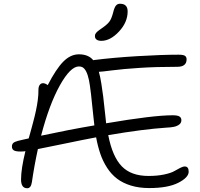

<svg xmlns="http://www.w3.org/2000/svg" viewBox="-20 -984 1072 1029"><path d="M522.9 -765.1Q506.8 -765.1 497.8 -771.7Q488.8 -778.3 488.8 -790Q488.8 -793.9 489.5 -797.4Q490.2 -800.8 492.9 -804.4Q495.6 -808.1 497.3 -810.5Q499 -813 504.2 -816.9Q509.3 -820.8 512 -822.8Q514.6 -824.7 522.2 -830.1Q529.8 -835.4 533.2 -837.9Q559.1 -856.4 569.1 -872.3Q579.1 -888.2 586.9 -918.9Q593.3 -944.8 601.6 -954.3Q609.9 -963.9 623 -963.9Q664.1 -963.9 664.1 -922.9Q664.1 -864.7 617.7 -814.9Q571.3 -765.1 522.9 -765.1ZM126 24.9Q92.8 24.9 92.8 -22Q92.8 -79.1 116.2 -173.8Q106.4 -171.9 89.8 -171.9Q64.9 -171.9 54.4 -178Q43.9 -184.1 43.9 -199.2Q43.9 -210.4 50.8 -217.3Q57.6 -224.1 76.2 -229Q82 -230.5 101.8 -235.1Q121.6 -239.7 133.8 -242.2Q135.7 -249 142.1 -271.7Q148.4 -294.4 150.6 -302.7Q152.8 -311 158.2 -331.3Q163.6 -351.6 166 -361.8Q168.5 -372.1 172.4 -389.9Q176.3 -407.7 178.2 -419.7Q180.2 -431.6 182.4 -447Q184.6 -462.4 185.3 -476.1Q186 -489.7 186 -502.9Q186 -519 192.6 -528.6Q199.2 -538.1 210.9 -538.1Q222.2 -538.1 235.8 -527.8Q280.3 -614.3 319.1 -653.6Q357.9 -692.9 402.8 -692.9Q454.1 -692.9 480 -661.1L482.9 -662.1Q586.9 -675.3 717 -683.1Q847.2 -690.9 937 -690.9Q961.9 -690.9 970.9 -685.1Q980 -679.2 980 -666Q980 -626 930.2 -626Q815.9 -626 727.1 -620.1Q638.2 -614.3 581.5 -606.9Q524.9 -599.6 509.8 -599.1Q517.1 -574.7 523.4 -534.2Q529.8 -493.7 533 -467.3Q536.1 -440.9 543.9 -369.1Q544.9 -361.3 546.4 -346.2Q547.9 -331.1 548.8 -323.2Q800.8 -366.2 905.8 -366.2Q931.6 -366.2 941.9 -359.6Q952.1 -353 952.1 -339.8Q952.1 -325.7 940.9 -316.9Q929.7 -308.1 912.6 -304.4Q895.5 -300.8 870.1 -299.8Q746.6 -291.5 560.1 -259.8Q582.5 -144.5 632.6 -92.8Q682.6 -41 775.9 -41Q823.2 -41 859.6 -48.8Q896 -56.6 913.1 -66.4Q930.2 -76.2 945.3 -84Q960.4 -91.8 970.2 -91.8Q991.2 -91.8 991.2 -64Q991.2 -32.7 935.5 -4.4Q879.9 23.9 779.8 23.9Q725.1 23.9 681.6 10.5Q638.2 -2.9 607.7 -26.1Q577.1 -49.3 554.4 -84.2Q531.7 -119.1 518.1 -158.7Q504.4 -198.2 495.1 -248Q427.7 -235.4 322.3 -213.4Q216.8 -191.4 183.1 -185.1Q163.6 -95.7 150.9 -7.8Q146 24.9 126 24.9ZM402.8 -627.9Q357.4 -627.9 300.8 -526.4Q244.1 -424.8 200.2 -256.8Q353 -289.6 485.8 -312Q483.9 -324.7 481.9 -346.2Q465.8 -511.7 457 -553.7Q444.8 -612.8 420.4 -624.5Q412.6 -627.9 402.8 -627.9Z"/></svg>

Font: Shantell Sans Bouncy
Style: Regular
Weight: 300
Designer: Stephen Nixon, Anya Danilova, Shantell Martin
Foundry: Arrow Type
Version: Version 1.006;[9816181b4]